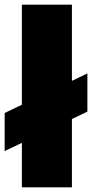

<svg xmlns="http://www.w3.org/2000/svg" viewBox="-25 -805 396 825"><path d="M-5 -156V-319.5L69 -355V-785H284V-457.5L350.5 -489.5V-325.5L284 -293.5V0H69V-191Z"/></svg>

Font: Anybody ExtraExpanded ExtraBold
Style: Regular
Weight: 800
Width: 8
Designer: Tyler Finck
Foundry: Etcetera Type Company
Version: Version 1.010; ttfautohint (v1.8.3) -l 8 -r 50 -G 200 -x 14 